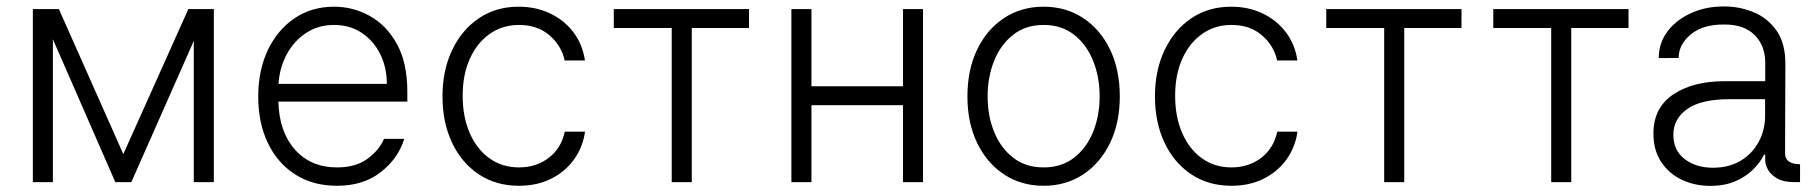

<svg xmlns="http://www.w3.org/2000/svg" viewBox="-20 -574 5730 605"><path d="M368.6 -88.4 573.5 -545.5H653.8V0H590.6V-445L393.8 0H343.4L146.7 -450.3V0H83.5V-545.5H165.5Z M1042.3 11.4Q965.9 11.4 910.2 -24.3Q854.4 -60 824 -123.4Q793.7 -186.8 793.7 -269.5Q793.7 -352.3 824 -416.2Q854.4 -480.1 908.2 -516.5Q962 -552.9 1032.7 -552.9Q1092 -552.9 1144.7 -524Q1197.4 -495 1230.5 -435.7Q1263.5 -376.4 1263.5 -285.2V-253.9H857.2Q859.4 -159.4 909.1 -103Q958.8 -46.5 1042.3 -46.5Q1100.5 -46.5 1137.4 -73.3Q1174.4 -100.1 1190 -136.4H1253.9Q1234.4 -73.9 1179.3 -31.2Q1124.3 11.4 1042.3 11.4ZM857.6 -309.7H1198.9Q1198.9 -362.2 1177.7 -404.3Q1156.6 -446.4 1119.1 -470.9Q1081.7 -495.4 1032.7 -495.4Q983 -495.4 944.6 -470.2Q906.2 -445 883.5 -402.7Q860.8 -360.4 857.6 -309.7Z M1615.4 11.4Q1542.3 11.4 1487.9 -25.2Q1433.6 -61.8 1403.9 -125.4Q1374.3 -188.9 1374.3 -270.2Q1374.3 -352.3 1404.7 -416.2Q1435 -480.1 1489 -516.5Q1543 -552.9 1614.3 -552.9Q1669 -552.9 1713.6 -531.6Q1758.2 -510.3 1786.9 -472.3Q1815.7 -434.3 1823.2 -383.5H1759.2Q1749.3 -430 1711.5 -462.7Q1673.7 -495.4 1615.4 -495.4Q1563.2 -495.4 1523.1 -467.2Q1483 -438.9 1460.4 -388.7Q1437.9 -338.4 1437.9 -272.4Q1437.9 -206 1460 -155Q1482.2 -104 1522.2 -75.3Q1562.1 -46.5 1615.4 -46.5Q1669.7 -46.5 1709.2 -76.7Q1748.6 -106.9 1759.6 -159.1H1823.5Q1816.4 -109.7 1788.5 -71.2Q1760.7 -32.7 1716.4 -10.7Q1672.2 11.4 1615.4 11.4Z M1914.1 -485.8V-545.5H2340.2V-485.8H2159.8V0H2096.6V-485.8Z M2536.9 -545.5V-302.2H2825.3V-545.5H2888.5V0H2825.3V-242.5H2536.9V0H2473.7V-545.5Z M3268.5 11.4Q3197.8 11.4 3143.6 -24.5Q3089.5 -60.4 3058.9 -123.8Q3028.4 -187.1 3028.4 -270.2Q3028.4 -354 3058.9 -417.6Q3089.5 -481.2 3143.6 -517Q3197.8 -552.9 3268.5 -552.9Q3339.1 -552.9 3393.3 -517Q3447.4 -481.2 3478 -417.6Q3508.5 -354 3508.5 -270.2Q3508.5 -187.1 3478 -123.8Q3447.4 -60.4 3393.3 -24.5Q3339.1 11.4 3268.5 11.4ZM3268.5 -46.5Q3325.3 -46.5 3364.5 -77.1Q3403.8 -107.6 3424.4 -158.4Q3445 -209.2 3445 -270.2Q3445 -331.3 3424.4 -382.5Q3403.8 -433.6 3364.5 -464.5Q3325.3 -495.4 3268.5 -495.4Q3212 -495.4 3172.6 -464.5Q3133.2 -433.6 3112.6 -382.5Q3092 -331.3 3092 -270.2Q3092 -209.2 3112.6 -158.4Q3133.2 -107.6 3172.6 -77.1Q3212 -46.5 3268.5 -46.5Z M3860.4 11.4Q3787.3 11.4 3733 -25.2Q3678.6 -61.8 3649 -125.4Q3619.3 -188.9 3619.3 -270.2Q3619.3 -352.3 3649.7 -416.2Q3680 -480.1 3734 -516.5Q3788 -552.9 3859.4 -552.9Q3914.1 -552.9 3958.6 -531.6Q4003.2 -510.3 4032 -472.3Q4060.7 -434.3 4068.2 -383.5H4004.3Q3994.3 -430 3956.5 -462.7Q3918.7 -495.4 3860.4 -495.4Q3808.2 -495.4 3768.1 -467.2Q3728 -438.9 3705.4 -388.7Q3682.9 -338.4 3682.9 -272.4Q3682.9 -206 3705.1 -155Q3727.3 -104 3767.2 -75.3Q3807.2 -46.5 3860.4 -46.5Q3914.8 -46.5 3954.2 -76.7Q3993.6 -106.9 4004.6 -159.1H4068.5Q4061.4 -109.7 4033.6 -71.2Q4005.7 -32.7 3961.5 -10.7Q3917.3 11.4 3860.4 11.4Z M4159.1 -485.8V-545.5H4585.2V-485.8H4404.8V0H4341.6V-485.8Z M4685.4 -485.8V-545.5H5111.5V-485.8H4931.1V0H4867.9V-485.8Z M5369.3 11.7Q5320 11.7 5279.3 -7.6Q5238.6 -27 5214.3 -63.9Q5190 -100.9 5190 -153.1Q5190 -234.4 5252.5 -276.5Q5315 -318.5 5416.5 -318.2H5542.3V-376.4Q5542.3 -430.4 5508.7 -463.8Q5475.1 -497.2 5413 -496.8Q5345.5 -497.2 5307.5 -465.4Q5269.5 -433.6 5269.5 -391.3L5206.7 -391Q5207 -439.6 5235.3 -476.2Q5263.5 -512.8 5310.2 -533.4Q5356.9 -554 5411.9 -553.6Q5460.2 -554 5504.6 -536Q5549 -518.1 5577.6 -478Q5606.2 -437.9 5605.8 -370.7L5604.8 -89.8Q5604.8 -73.2 5617.5 -64.8Q5630.3 -56.5 5649.9 -56.5H5652V0H5636Q5599.1 0 5578.7 -12.4Q5558.2 -24.9 5550.2 -40.8Q5542.3 -56.8 5542.3 -67.8V-86.6H5538.4Q5527.3 -63.2 5504.8 -40.5Q5482.2 -17.8 5448.5 -3Q5414.8 11.7 5369.3 11.7ZM5377.5 -45.5Q5428.3 -45.5 5465 -67.6Q5501.8 -89.8 5521.8 -127.1Q5541.9 -164.4 5541.9 -209.2V-261.4H5429.7Q5339.8 -261.4 5296.3 -230.3Q5252.8 -199.2 5252.8 -149.5Q5252.8 -100.1 5288.4 -72.8Q5323.9 -45.5 5377.5 -45.5Z"/></svg>

Font: Inter Zeller Light
Style: Regular
Weight: 300
Designer: Rasmus Andersson; Joe Bland
Foundry: zeller
Version: Version 3.015;git-dec3a8cb1